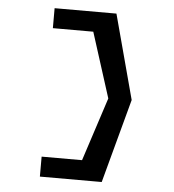

<svg xmlns="http://www.w3.org/2000/svg" viewBox="-51 -672 721 795"><g transform="rotate(5 309.5 -275.0)"><path d="M144 75H401L495 -274L401 -625H144V-542H312L398 -272L312 -8H144Z"/></g></svg>

Font: Charger Monospace
Style: Regular
Weight: 400
Designer: Jasper
Foundry: Cannot Into Space Fonts
Version: Version 0.980